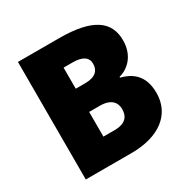

<svg xmlns="http://www.w3.org/2000/svg" viewBox="-161 -862 995 1010"><g transform="rotate(-30 337.0 -357.0)"><path d="M326 -714H77V0H355C523 0 627 -79 627 -209C627 -323 559 -359 501 -374V-379C554 -392 613 -442 613 -536C613 -651 532 -714 326 -714ZM328 -440H270V-568H324C386 -568 415 -547 415 -508C415 -470 392 -440 328 -440ZM270 -299H334C406 -299 428 -263 428 -225C428 -181 405 -149 338 -149H270Z"/></g></svg>

Font: Noto Sans Arabic UI Bk
Style: Regular
Weight: 900
Designer: Monotype Design Team, Nadine Chahine and Nizar Qandah
Foundry: Monotype Imaging Inc.
Version: Version 2.010